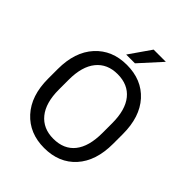

<svg xmlns="http://www.w3.org/2000/svg" viewBox="-250 -1045 1195 1195"><g transform="rotate(45 347.5 -447.5)"><path d="M633.3 -397.9V-312.5Q633.3 -161.6 556.2 -75.9Q479 9.8 347.7 9.8Q218.3 9.8 139.4 -76.4Q60.5 -162.6 60.5 -312.5V-397.9Q60.5 -548.3 138.9 -634.5Q217.3 -720.7 346.7 -720.7Q478 -720.7 555.7 -634.8Q633.3 -548.8 633.3 -397.9ZM538.6 -312.5V-398.9Q538.6 -516.1 488.5 -577.6Q438.5 -639.2 346.7 -639.2Q256.3 -639.2 206.1 -577.4Q155.8 -515.6 155.8 -398.9V-312.5Q155.8 -195.8 206.5 -133.5Q257.3 -71.3 347.7 -71.3Q440.4 -71.3 489.5 -132.8Q538.6 -194.3 538.6 -312.5ZM297.9 -762.7 397 -905.3H504.4L375 -762.7Z"/></g></svg>

Font: Bert Sans Medium
Style: Regular
Weight: 500
Designer: Christian Robertson, Adam Twardoch, & Cristiano Sobral
Foundry: Google
Version: Version 12.135;January 10, 2020;FontCreator 12.0.0.2547 64-b